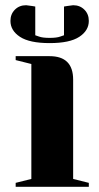

<svg xmlns="http://www.w3.org/2000/svg" viewBox="-20 -715 380 735"><path d="M40 -15 100 -30V-470L40 -485V-500H170Q260 -500 260 -410V-30L320 -15V0H40ZM20 -635Q20 -661 37 -678Q54 -695 80 -695Q82 -695 103 -692L115 -690V-580Q116 -580 129.5 -575Q143 -570 170 -570Q197 -570 210.5 -575Q224 -580 225 -580V-690L237 -692Q258 -695 260 -695Q286 -695 303 -678Q320 -661 320 -635Q320 -598 283.5 -574Q247 -550 170 -550Q93 -550 56.5 -574Q20 -598 20 -635Z"/></svg>

Font: Yeseva One
Style: Regular
Weight: 400
Designer: Jovanny Lemonad
Foundry: Jovanny Lemonad
Version: Version 2.000